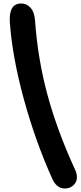

<svg xmlns="http://www.w3.org/2000/svg" viewBox="-20 -889 458 1092"><path d="M347.2 183.1Q325.7 183.1 307.4 168.9Q289.1 154.8 277.8 128.9Q180.7 -86.9 115.5 -325.4Q50.3 -564 36.1 -759.8Q28.8 -869.1 100.1 -869.1Q132.8 -869.1 154.5 -844Q176.3 -818.8 179.2 -772.9Q195.3 -548.8 251.5 -344.2Q307.6 -139.6 407.2 76.2Q427.7 122.6 407.5 152.8Q387.2 183.1 347.2 183.1Z"/></svg>

Font: Shantell Sans Irregular
Style: Regular
Weight: 600
Designer: Stephen Nixon, Anya Danilova, Shantell Martin
Foundry: Arrow Type
Version: Version 1.006;[9816181b4]